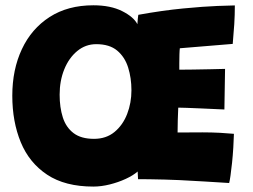

<svg xmlns="http://www.w3.org/2000/svg" viewBox="-20 -680 957 726"><path d="M333 25.5Q226 25.5 158.2 -19.5Q90.5 -64.5 58.5 -142.2Q26.5 -220 26.5 -318Q26.5 -417 62.8 -494.2Q99 -571.5 167.8 -615.8Q236.5 -660 333 -660Q398 -660 441.8 -638Q485.5 -616 499.5 -588.5Q501 -612.5 503 -624Q594.5 -640.5 672.5 -648Q750.5 -655.5 802.5 -657.5Q854.5 -659.5 868 -659.5Q868 -623.5 865.8 -588.2Q863.5 -553 860 -514L660 -497.5Q659 -491 658.5 -474.2Q658 -457.5 658 -440.2Q658 -423 658 -416.5Q677.5 -416.5 710 -417Q742.5 -417.5 775.8 -418.2Q809 -419 831 -419.5L828.5 -266Q820 -266.5 795.2 -267.5Q770.5 -268.5 740.5 -270Q710.5 -271.5 686 -272.2Q661.5 -273 654 -273Q653 -254.5 652.2 -225.2Q651.5 -196 651.5 -179Q697 -179.5 745.5 -179.5Q780 -179.5 812.2 -177.8Q844.5 -176 864.5 -174Q864 -151.5 862.2 -122.5Q860.5 -93.5 857.5 -65Q854.5 -36.5 851.5 -15.5Q848.5 5.5 846.5 12Q799 9 752.2 6.2Q705.5 3.5 658 1Q633.5 0 602.8 -1Q572 -2 544.2 -2.2Q516.5 -2.5 502 -2.5Q501 -18 500.5 -31.5Q483.5 -16.5 455.2 -3.5Q427 9.5 394.8 17.5Q362.5 25.5 333 25.5ZM335.5 -155Q381.5 -155 413 -181Q444.5 -207 460.8 -249Q477 -291 477 -338.5Q477 -385 464.5 -424.8Q452 -464.5 423 -488.8Q394 -513 344 -513Q303.5 -513 272 -487Q240.5 -461 223 -417.8Q205.5 -374.5 205.5 -322Q205.5 -274 217.5 -236.2Q229.5 -198.5 258 -176.8Q286.5 -155 335.5 -155Z"/></svg>

Font: Grandstander ExtraBold
Style: Regular
Weight: 800
Designer: Tyler Finck
Foundry: Etcetera Type Co
Version: Version 1.200; ttfautohint (v1.8.3)